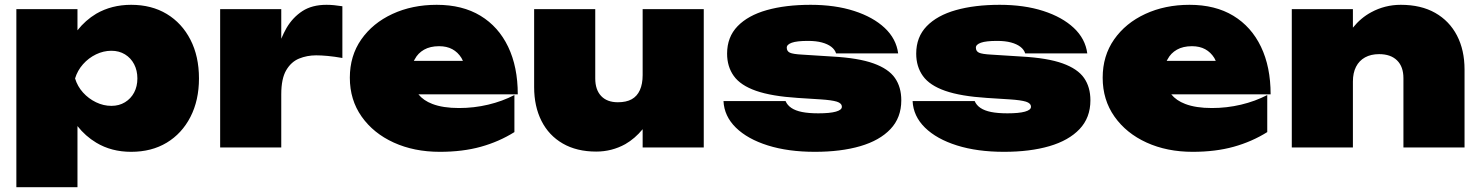

<svg xmlns="http://www.w3.org/2000/svg" viewBox="-20 -613 6148 798"><path d="M48 -575H302V-487Q335 -529 380 -556Q444 -593 525 -593Q610 -593 673 -555Q736 -517 771.5 -448Q807 -379 807 -287Q807 -196 771.5 -127Q736 -58 673 -20Q610 18 525 18Q443 18 380 -20Q335 -47 302 -89V165H48ZM551 -287Q551 -320 537.5 -346Q524 -372 499.5 -387Q475 -402 443 -402Q410 -402 379 -387Q348 -372 325 -346Q302 -320 292 -287Q302 -254 325 -228.5Q348 -203 379 -188Q410 -173 443 -173Q475 -173 499.5 -188Q524 -203 537.5 -228.5Q551 -254 551 -287Z M895 -575H1149V-452Q1159 -476 1171 -497Q1197 -541 1237 -567Q1277 -593 1337 -593Q1352 -593 1368 -591.5Q1384 -590 1403 -587V-372Q1369 -378 1342 -380.5Q1315 -383 1294 -383Q1256 -383 1223 -369.5Q1190 -356 1169.5 -321Q1149 -286 1149 -221V0H895Z M1808 18Q1701 18 1616.5 -20.5Q1532 -59 1483 -128.5Q1434 -198 1434 -290Q1434 -381 1481.5 -449Q1529 -517 1611 -555Q1693 -593 1795 -593Q1902 -593 1977 -547.5Q2052 -502 2092 -418.5Q2132 -335 2132 -221H1719Q1740 -195 1777 -181Q1821 -164 1888 -164Q1950 -164 2009 -178Q2068 -192 2118 -218V-64Q2054 -24 1978.5 -3Q1903 18 1808 18ZM1904 -360Q1901 -366 1898 -372Q1883 -396 1860 -408.5Q1837 -421 1805 -421Q1768 -421 1742.5 -406.5Q1717 -392 1704 -367Q1702 -364 1700 -360Z M2458 17Q2377 17 2319 -16.5Q2261 -50 2230.5 -110.5Q2200 -171 2200 -251V-575H2454V-287Q2454 -240 2478.5 -214Q2503 -188 2548 -188Q2583 -188 2605.5 -200.5Q2628 -213 2639.5 -238.5Q2651 -264 2651 -301V-575H2905V0H2651V-76Q2619 -37 2579 -14Q2523 17 2458 17Z M3726 -196Q3726 -124 3681 -76.5Q3636 -29 3555.5 -5.5Q3475 18 3367 18Q3256 18 3171.5 -8.5Q3087 -35 3038.5 -82.5Q2990 -130 2987 -193H3245Q3252 -176 3269 -164.5Q3286 -153 3313.5 -147.5Q3341 -142 3381 -142Q3429 -142 3454 -149Q3479 -156 3479 -169Q3479 -184 3458 -190.5Q3437 -197 3390 -200L3296 -206Q3187 -213 3122.5 -235.5Q3058 -258 3030 -297Q3002 -336 3002 -390Q3002 -459 3045.5 -504Q3089 -549 3167 -571Q3245 -593 3349 -593Q3451 -593 3530 -567.5Q3609 -542 3657 -497Q3705 -452 3713 -391H3455Q3450 -407 3435 -418.5Q3420 -430 3396 -436.5Q3372 -443 3338 -443Q3292 -443 3271 -435.5Q3250 -428 3250 -415Q3250 -400 3263 -394Q3276 -388 3314 -386L3440 -378Q3548 -372 3610.5 -349.5Q3673 -327 3699.5 -289Q3726 -251 3726 -196Z M4512 -196Q4512 -124 4467 -76.5Q4422 -29 4341.5 -5.5Q4261 18 4153 18Q4042 18 3957.5 -8.5Q3873 -35 3824.5 -82.5Q3776 -130 3773 -193H4031Q4038 -176 4055 -164.5Q4072 -153 4099.5 -147.5Q4127 -142 4167 -142Q4215 -142 4240 -149Q4265 -156 4265 -169Q4265 -184 4244 -190.5Q4223 -197 4176 -200L4082 -206Q3973 -213 3908.5 -235.5Q3844 -258 3816 -297Q3788 -336 3788 -390Q3788 -459 3831.5 -504Q3875 -549 3953 -571Q4031 -593 4135 -593Q4237 -593 4316 -567.5Q4395 -542 4443 -497Q4491 -452 4499 -391H4241Q4236 -407 4221 -418.5Q4206 -430 4182 -436.5Q4158 -443 4124 -443Q4078 -443 4057 -435.5Q4036 -428 4036 -415Q4036 -400 4049 -394Q4062 -388 4100 -386L4226 -378Q4334 -372 4396.5 -349.5Q4459 -327 4485.5 -289Q4512 -251 4512 -196Z M4937 18Q4830 18 4745.5 -20.5Q4661 -59 4612 -128.5Q4563 -198 4563 -290Q4563 -381 4610.5 -449Q4658 -517 4740 -555Q4822 -593 4924 -593Q5031 -593 5106 -547.5Q5181 -502 5221 -418.5Q5261 -335 5261 -221H4848Q4869 -195 4906 -181Q4950 -164 5017 -164Q5079 -164 5138 -178Q5197 -192 5247 -218V-64Q5183 -24 5107.5 -3Q5032 18 4937 18ZM5033 -360Q5030 -366 5027 -372Q5012 -396 4989 -408.5Q4966 -421 4934 -421Q4897 -421 4871.5 -406.5Q4846 -392 4833 -367Q4831 -364 4829 -360Z M5349 -575H5603V-498Q5636 -539 5679 -562Q5736 -593 5802 -593Q5886 -593 5945 -559.5Q6004 -526 6035.5 -465.5Q6067 -405 6067 -324V0H5813V-288Q5813 -336 5786.5 -362Q5760 -388 5712 -388Q5678 -388 5653.5 -374.5Q5629 -361 5616 -335.5Q5603 -310 5603 -274V0H5349Z"/></svg>

Font: Bounded
Style: Regular
Weight: 900
Designer: Vlad Churkin
Version: Version 1.0